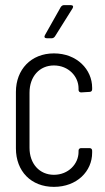

<svg xmlns="http://www.w3.org/2000/svg" viewBox="-20 -720 409 748"><path d="M162 -571H182C187 -571 191 -574 194 -578L263 -688C267 -695 264 -700 256 -700H229C224 -700 220 -697 217 -693L155 -583C151 -576 154 -571 162 -571ZM190 8C280 8 339 -53 339 -125V-133C339 -139 335 -143 329 -143H296C290 -143 286 -139 286 -133V-128C286 -82 247 -39 190 -39C134 -39 95 -82 95 -144V-359C95 -422 134 -465 190 -465C247 -465 286 -422 286 -376V-370C286 -364 290 -360 296 -360L329 -362C335 -362 339 -366 339 -372V-378C339 -449 280 -512 190 -512C101 -512 42 -449 42 -362V-142C42 -53 101 8 190 8Z"/></svg>

Font: Barlow Condensed Light
Style: Regular
Weight: 300
Width: 3
Designer: Jeremy Tribby
Foundry: Tribby Type
Version: Version 1.422;hotconv 1.0.109;makeotfexe 2.5.65596